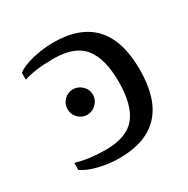

<svg xmlns="http://www.w3.org/2000/svg" viewBox="-118 -578 679 694"><g transform="rotate(-30 221.5 -231.0)"><path d="M38 -434Q60 -451 103.5 -461.5Q147 -472 190 -472Q413 -472 413 -231Q413 10 190 10Q147 10 104.5 -0.5Q62 -11 39 -28V-57Q94 -41 162 -41Q250 -41 287.5 -87.5Q325 -134 325 -231Q325 -328 287.5 -374.5Q250 -421 162 -421Q84 -421 38 -405ZM167 -290Q189 -290 205 -274.5Q221 -259 221 -237Q221 -216 205 -200Q189 -184 167 -184Q146 -184 130.5 -199.5Q115 -215 115 -237Q115 -259 130.5 -274.5Q146 -290 167 -290Z"/></g></svg>

Font: Libra Serif Modern
Style: Regular
Weight: 400
Designer: Stefan Peev, Context Ltd
Foundry: Stefan Peev, Context Ltd
Version: Version 1.000